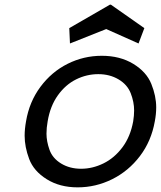

<svg xmlns="http://www.w3.org/2000/svg" viewBox="-20 -797 692 826"><path d="M314 9Q237 9 181 -26Q125 -61 105.5 -113Q86 -165 86 -213Q86 -242 92 -275Q106 -359 154 -423.5Q202 -488 271 -522.5Q340 -557 418 -557Q496 -557 553 -522.5Q610 -488 631 -436Q652 -384 652 -335Q652 -306 646 -275Q631 -190 582 -125.5Q533 -61 462.5 -26Q392 9 314 9ZM329 -71Q378 -71 425 -94Q472 -117 506.5 -163Q541 -209 553 -275Q557 -300 557 -322Q557 -358 542.5 -395.5Q528 -433 490 -455.5Q452 -478 403 -478Q353 -478 307.5 -455.5Q262 -433 229 -387Q196 -341 185 -275Q180 -247 180 -222Q180 -189 193 -152.5Q206 -116 243 -93.5Q280 -71 329 -71ZM281 -610 278 -676 453 -777H457L601 -676L576 -610L437 -672Z"/></svg>

Font: Fz Poppins
Style: Italic
Weight: 400
Italic angle: -10°
Designer: Ninad Kale (Devanagari), Jonny Pinhorn (Latin)
Foundry: Indian Type Foundry
Version: Vit hóa bi Vntype.Com & FontZin.Com